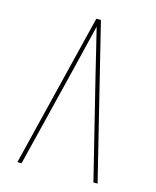

<svg xmlns="http://www.w3.org/2000/svg" viewBox="-111 -812 722 888"><g transform="rotate(15 250.0 -367.5)"><path d="M58 0 239 -735H261L442 0H422L301 -490Q288 -543 275.5 -595.5Q263 -648 250 -700Q237 -648 224.5 -595.5Q212 -543 199 -490L78 0Z"/></g></svg>

Font: Iosevka Thin
Style: Regular
Weight: 100
Monospace: yes
Designer: Belleve Invis
Foundry: Belleve Invis
Version: Version 32.5.0; ttfautohint (v1.8.4)